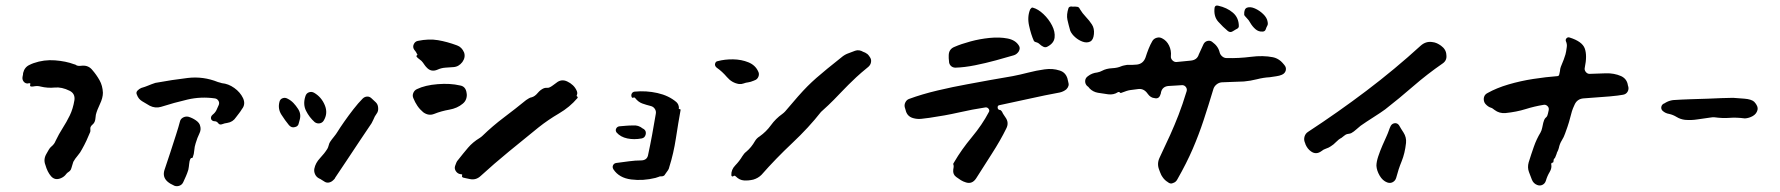

<svg xmlns="http://www.w3.org/2000/svg" viewBox="-20 -649 6315 681"><path d="M345 -320Q345 -302 334.5 -280Q324 -258 320 -242Q319 -236 318.5 -229.5Q318 -223 316 -218Q314 -212 308.5 -207.5Q303 -203 301 -198Q300 -194 300.5 -189.5Q301 -185 300 -181Q294 -166 286.5 -150Q279 -134 271 -120Q265 -108 255.5 -97Q246 -86 240 -75Q239 -73 236 -62Q233 -51 231 -47Q228 -42 223 -39Q218 -36 215 -32Q208 -22 196 -17Q175 -8 161 -24Q148 -39 141 -64Q133 -84 145 -104Q149 -111 153 -118Q157 -125 162 -129Q173 -138 177 -149Q189 -174 202.5 -195Q216 -216 227.5 -239.5Q239 -263 244 -294Q247 -317 227 -327Q199 -341 174 -338.5Q149 -336 124 -342Q114 -345 102 -343Q98 -342 92 -342Q85 -342 87 -349Q90 -354 83 -354Q81 -354 80 -353Q70 -352 64 -359.5Q58 -367 60 -377Q62 -385 62 -390Q67 -411 85 -419Q89 -421 92.5 -422.5Q96 -424 99 -425Q136 -438 175 -435Q214 -432 243 -421Q245 -421 247 -420Q249 -419 250 -418Q256 -414 271 -416Q294 -418 308 -400Q322 -384 333 -364.5Q344 -345 345 -320Z M842 -301Q852 -279 838 -262Q834 -255 828.5 -248Q823 -241 817 -233Q806 -216 786 -213Q777 -212 768 -208.5Q759 -205 754 -212Q749 -219 741 -219Q733 -219 729 -226Q726 -235 734 -242Q743 -249 747.5 -258Q752 -267 756 -277Q759 -285 754.5 -292Q750 -299 742 -300Q693 -307 645.5 -296Q598 -285 551 -270Q531 -264 511 -274Q497 -282 484 -290Q471 -298 466 -312Q461 -321 468 -328Q474 -334 481 -337Q495 -341 505.5 -345.5Q516 -350 531 -355Q591 -366 646 -372.5Q701 -379 753 -358Q757 -357 760.5 -356Q764 -355 767 -354Q790 -352 811 -337Q832 -322 842 -301ZM690 -202Q694 -189 687 -175Q680 -161 674 -141Q670 -129 669 -115.5Q668 -102 664 -92Q663 -88 660 -88.5Q657 -89 655 -85Q652 -79 651 -68Q650 -57 648 -47Q644 -34 639.5 -24Q635 -14 630 -3Q626 6 617 9.5Q608 13 599 10Q583 3 574 -5Q556 -21 563 -45Q573 -74 584 -108Q595 -142 604.5 -171.5Q614 -201 618 -217Q620 -227 629 -232Q638 -237 648 -235Q662 -231 675 -222Q688 -213 690 -202Z M1128 -221Q1123 -213 1113.5 -211.5Q1104 -210 1096 -216Q1077 -233 1065.5 -256Q1054 -279 1063 -307Q1066 -318 1075.5 -321.5Q1085 -325 1094 -320Q1120 -305 1132 -276Q1144 -247 1128 -221ZM1321 -269Q1323 -255 1316 -246Q1309 -237 1304 -224Q1301 -217 1298 -212Q1281 -187 1257 -151Q1233 -115 1209.5 -79.5Q1186 -44 1169 -19Q1168 -16 1166 -14Q1164 -12 1162 -10Q1155 -3 1146 -1.5Q1137 0 1129 -6Q1125 -8 1121 -11Q1117 -14 1112 -16Q1102 -21 1097.5 -31Q1093 -41 1095 -51Q1099 -71 1115 -88Q1131 -105 1141 -121Q1144 -126 1146 -134Q1148 -142 1151 -146Q1157 -155 1164.5 -164Q1172 -173 1178 -183Q1186 -196 1201 -217.5Q1216 -239 1233.5 -261.5Q1251 -284 1266 -299Q1273 -306 1282 -306.5Q1291 -307 1298 -300Q1306 -293 1313 -286Q1320 -279 1321 -269ZM1043 -224Q1041 -216 1040 -213Q1038 -200 1025 -198Q1014 -195 1005 -205Q991 -222 978 -242.5Q965 -263 971 -287Q973 -297 982 -300.5Q991 -304 1000 -299Q1012 -293 1021 -283.5Q1030 -274 1037 -263Q1049 -245 1043 -224Z M1626 -463Q1632 -446 1620 -429Q1607 -412 1588 -411Q1574 -410 1559.5 -409Q1545 -408 1532 -402Q1509 -392 1493 -410Q1489 -414 1486 -418.5Q1483 -423 1480 -427Q1476 -433 1468 -438.5Q1460 -444 1457 -449Q1456 -451 1459 -453Q1462 -455 1460 -456Q1456 -465 1449 -473Q1443 -482 1447.5 -492Q1452 -502 1462 -504Q1501 -512 1533.5 -506.5Q1566 -501 1601 -488Q1618 -482 1626 -463ZM2029 -304Q2029 -302 2028 -301Q2001 -269 1962.5 -246.5Q1924 -224 1890 -197Q1838 -155 1785 -111.5Q1732 -68 1685 -25Q1668 -9 1646 -14Q1640 -15 1634 -16.5Q1628 -18 1623 -19Q1617 -21 1619 -27Q1621 -31 1615 -31Q1604 -32 1597.5 -41Q1591 -50 1594 -60Q1596 -66 1598.5 -72Q1601 -78 1605 -82Q1623 -105 1640 -125Q1657 -145 1682 -160Q1685 -162 1687.5 -164Q1690 -166 1692 -168Q1727 -202 1767.5 -232.5Q1808 -263 1846 -294Q1851 -297 1855.5 -300Q1860 -303 1866 -304Q1877 -307 1887 -319Q1897 -331 1909 -336Q1914 -338 1919.5 -337.5Q1925 -337 1929 -339Q1934 -341 1940 -345.5Q1946 -350 1953 -355Q1971 -370 1992 -360Q2003 -355 2012 -346.5Q2021 -338 2026 -326Q2029 -318 2026 -312Q2024 -308 2028 -306Q2029 -306 2029 -304ZM1635 -319Q1637 -309 1633.5 -298.5Q1630 -288 1621 -281Q1602 -265 1573.5 -260Q1545 -255 1520 -245Q1500 -237 1481 -251Q1469 -261 1460.5 -273.5Q1452 -286 1446 -301Q1442 -310 1446 -319.5Q1450 -329 1459 -333Q1488 -347 1532.5 -350.5Q1577 -354 1611 -346Q1632 -343 1635 -319Z M2394 -259Q2386 -215 2377.5 -159.5Q2369 -104 2354 -57Q2353 -51 2349.5 -45.5Q2346 -40 2342 -35Q2340 -33 2338.5 -30Q2337 -27 2335 -26Q2334 -25 2333 -25Q2329 -23 2324.5 -23.5Q2320 -24 2317 -22Q2314 -21 2311 -20Q2308 -19 2305 -18Q2261 -7 2218.5 -12.5Q2176 -18 2156 -48Q2151 -56 2154.5 -63Q2158 -70 2166 -71Q2189 -74 2211.5 -77Q2234 -80 2253 -80Q2276 -80 2279 -101Q2287 -138 2293 -171Q2299 -204 2306 -245Q2308 -255 2302.5 -263Q2297 -271 2288 -273Q2272 -277 2258 -282Q2244 -287 2233 -301Q2232 -302 2232 -302Q2232 -302 2231 -303Q2231 -303 2227 -303Q2222 -300 2220 -306Q2218 -312 2221 -317.5Q2224 -323 2231 -324Q2272 -328 2312 -319Q2352 -310 2379 -287Q2386 -280 2387 -273Q2388 -271 2388 -266Q2386 -262 2391 -262Q2394 -262 2394 -259ZM2265 -190Q2273 -183 2270 -171.5Q2267 -160 2256 -158Q2229 -153 2205 -158Q2181 -163 2167 -179Q2162 -186 2165.5 -193Q2169 -200 2177 -201Q2189 -202 2200.5 -203Q2212 -204 2225 -204Q2244 -206 2260 -193Q2262 -192 2263 -191.5Q2264 -191 2265 -190Z M3065 -447Q3071 -439 3069.5 -429Q3068 -419 3060 -412Q3033 -390 3017 -375Q3001 -360 2989.5 -348.5Q2978 -337 2966.5 -325Q2955 -313 2938 -295.5Q2921 -278 2892 -252Q2849 -197 2790 -141.5Q2731 -86 2681 -29Q2669 -17 2652 -12Q2635 -8 2619 -9Q2603 -10 2590 -23Q2585 -28 2581 -24Q2580 -23 2578 -23Q2574 -24 2574 -28Q2573 -47 2588 -62.5Q2603 -78 2613 -95Q2616 -100 2619.5 -104Q2623 -108 2627 -111Q2645 -126 2658 -149Q2661 -154 2665 -158Q2669 -162 2674 -165Q2698 -182 2714.5 -205Q2731 -228 2755 -245Q2758 -247 2760.5 -249.5Q2763 -252 2765 -254Q2792 -286 2810.5 -307Q2829 -328 2844 -343Q2859 -358 2875.5 -372.5Q2892 -387 2914 -405Q2936 -423 2970 -450Q2977 -455 2984 -458Q2999 -464 3013 -469Q3027 -474 3042 -465Q3044 -464 3047 -463Q3050 -462 3052 -460Q3058 -458 3065 -447ZM2669 -396Q2674 -387 2670 -377Q2666 -367 2656 -364Q2655 -363 2654 -363Q2653 -363 2651 -362Q2647 -360 2643 -359Q2639 -358 2634 -357Q2625 -356 2617.5 -353Q2610 -350 2601 -351Q2576 -355 2558.5 -375.5Q2541 -396 2522 -409Q2515 -415 2516 -422Q2518 -431 2525 -432Q2551 -439 2580.5 -438.5Q2610 -438 2634.5 -428Q2659 -418 2669 -396Z M3860 -528Q3858 -507 3846.5 -501.5Q3835 -496 3820.5 -501Q3806 -506 3793.5 -517Q3781 -528 3776 -540Q3770 -561 3766 -579Q3762 -597 3770 -621Q3773 -626 3780 -626Q3785 -625 3789 -625.5Q3793 -626 3799 -625Q3807 -625 3810 -617Q3819 -602 3831.5 -589Q3844 -576 3853 -562Q3862 -548 3860 -528ZM3694 -483Q3688 -480 3681 -483Q3673 -487 3668.5 -491.5Q3664 -496 3659 -498Q3656 -499 3652.5 -500Q3649 -501 3647 -504Q3637 -526 3630 -558Q3623 -590 3634 -616Q3636 -618 3638 -620.5Q3640 -623 3643 -622Q3662 -617 3681 -599Q3700 -581 3711.5 -558.5Q3723 -536 3720.5 -515.5Q3718 -495 3694 -483ZM3594 -487Q3600 -478 3593 -466Q3586 -456 3576 -453Q3549 -445 3512.5 -435Q3476 -425 3438.5 -417.5Q3401 -410 3369 -409Q3359 -409 3352.5 -415.5Q3346 -422 3346 -432Q3345 -437 3345 -442.5Q3345 -448 3345 -452Q3345 -475 3366 -483Q3389 -493 3422 -502Q3455 -511 3490 -514.5Q3525 -518 3553.5 -512.5Q3582 -507 3594 -487ZM3769 -358Q3774 -344 3762 -332Q3752 -324 3739 -321Q3685 -311 3636 -300Q3587 -289 3525 -276Q3518 -275 3518.5 -267.5Q3519 -260 3526 -259Q3530 -259 3534 -253Q3537 -246 3540 -242Q3543 -238 3546 -233Q3560 -214 3549 -193Q3529 -152 3497.5 -103Q3466 -54 3442 -16Q3428 5 3406 -2Q3396 -5 3388 -10Q3380 -15 3372 -21Q3359 -30 3361 -47Q3362 -52 3362.5 -57Q3363 -62 3361 -67Q3361 -69 3362 -70Q3364 -74 3365 -75Q3390 -118 3427 -162.5Q3464 -207 3487 -251Q3491 -257 3486.5 -263Q3482 -269 3475 -268Q3429 -261 3380.5 -250Q3332 -239 3276 -231Q3262 -229 3247.5 -227.5Q3233 -226 3219 -230Q3197 -236 3192 -259Q3191 -261 3190.5 -264Q3190 -267 3189 -269Q3187 -278 3191.5 -286.5Q3196 -295 3204 -298Q3250 -315 3305 -328Q3360 -341 3410 -350Q3451 -358 3491.5 -365Q3532 -372 3572 -379Q3598 -384 3627 -391.5Q3656 -399 3685 -403Q3714 -407 3738 -399Q3759 -393 3766 -371Q3767 -368 3767.5 -364.5Q3768 -361 3769 -358Z M4374 -556Q4374 -549 4364 -545Q4360 -543 4356.5 -540.5Q4353 -538 4348 -536Q4342 -534 4335 -539Q4318 -553 4301 -572Q4284 -591 4288 -622Q4290 -631 4300 -629Q4332 -622 4353 -604Q4374 -586 4374 -556ZM4476 -572Q4478 -563 4475 -558Q4472 -553 4469 -544Q4466 -537 4458 -537Q4444 -536 4433 -545.5Q4422 -555 4414 -569Q4410 -577 4401.5 -585.5Q4393 -594 4393 -597Q4392 -618 4403.5 -622Q4415 -626 4431 -619Q4447 -612 4460.5 -599Q4474 -586 4476 -572ZM4535 -419Q4543 -410 4540.5 -399.5Q4538 -389 4527 -384Q4518 -380 4506.5 -378.5Q4495 -377 4483 -375Q4462 -374 4438.5 -368Q4415 -362 4392 -360Q4371 -359 4351 -358.5Q4331 -358 4313 -357Q4303 -356 4295 -349.5Q4287 -343 4284 -334Q4266 -274 4249 -222.5Q4232 -171 4210.5 -121Q4189 -71 4156 -13Q4151 -3 4141 0Q4132 5 4122 -3Q4120 -5 4119 -5Q4112 -10 4107.5 -15.5Q4103 -21 4099 -28Q4094 -39 4091 -48Q4083 -69 4093 -90Q4115 -136 4130.5 -170.5Q4146 -205 4160 -241Q4174 -277 4189 -326Q4191 -334 4186 -340.5Q4181 -347 4173 -347Q4162 -346 4149.5 -345.5Q4137 -345 4124 -344Q4103 -342 4098 -322Q4098 -318 4096 -314Q4091 -297 4075 -301Q4061 -302 4051 -316Q4049 -318 4048 -320Q4035 -336 4016 -333Q4000 -331 3989 -329.5Q3978 -328 3958 -320Q3954 -318 3952 -321Q3949 -324 3945 -322Q3930 -312 3910.5 -314.5Q3891 -317 3874 -320Q3857 -323 3845 -335Q3841 -341 3835 -345Q3828 -353 3829 -363Q3830 -373 3839 -379Q3853 -390 3872 -392Q3882 -394 3889 -398Q3904 -406 3924 -407Q3944 -408 3957 -414Q3962 -416 3967.5 -417Q3973 -418 3978 -419Q3991 -419 3997.5 -419Q4004 -419 4013 -420Q4035 -423 4043 -445Q4048 -461 4054 -476Q4060 -491 4067 -503Q4072 -512 4082.5 -515Q4093 -518 4102 -513Q4118 -505 4126.5 -487.5Q4135 -470 4133 -450Q4132 -442 4138 -435.5Q4144 -429 4152 -429Q4166 -430 4178 -431.5Q4190 -433 4203 -434Q4226 -436 4232 -456Q4240 -474 4249 -493Q4254 -502 4263.5 -504Q4273 -506 4280 -500Q4301 -485 4306 -463Q4308 -455 4315 -449Q4322 -443 4331 -443Q4374 -442 4417 -447.5Q4460 -453 4495 -446Q4510 -443 4523 -432Q4526 -429 4529 -426Q4532 -423 4535 -419Z M5110 -455Q5113 -435 5097 -424Q5042 -386 4992.5 -343Q4943 -300 4893 -261Q4878 -250 4852 -233.5Q4826 -217 4806 -203Q4797 -196 4789.5 -189Q4782 -182 4773 -177Q4769 -175 4764 -174.5Q4759 -174 4754 -172Q4752 -171 4747.5 -167.5Q4743 -164 4738 -160Q4728 -155 4719 -145.5Q4710 -136 4700 -130Q4693 -125 4683.5 -122Q4674 -119 4667 -113Q4648 -99 4630 -112Q4617 -121 4610 -138Q4610 -140 4608 -144Q4604 -154 4607 -164.5Q4610 -175 4619 -181Q4726 -251 4826.5 -327Q4927 -403 5019 -487Q5037 -503 5059 -500Q5069 -499 5076.5 -495.5Q5084 -492 5091 -487Q5109 -474 5110 -455ZM4967 -142Q4963 -105 4951.5 -77Q4940 -49 4932 -18Q4929 -8 4920 -3Q4911 2 4900 -2Q4884 -8 4873.5 -26Q4863 -44 4862 -61Q4862 -75 4868.5 -94.5Q4875 -114 4883.5 -133.5Q4892 -153 4898 -166Q4903 -177 4906 -186Q4909 -195 4913 -203Q4918 -211 4927 -212Q4936 -213 4942 -205Q4946 -198 4950 -191.5Q4954 -185 4958 -179Q4969 -162 4967 -142Z M5755 -343Q5758 -333 5753 -324Q5748 -315 5737 -313Q5722 -310 5689 -307Q5656 -304 5596 -300Q5574 -298 5565 -278Q5558 -263 5555.5 -254.5Q5553 -246 5551 -238Q5549 -230 5545 -216Q5541 -202 5531 -175Q5527 -163 5519.5 -151Q5512 -139 5509 -124Q5508 -120 5506.5 -116.5Q5505 -113 5503 -109Q5502 -108 5502 -106.5Q5502 -105 5501 -103Q5499 -99 5497 -93Q5496 -89 5493 -86.5Q5490 -84 5490 -77Q5490 -72 5486 -72Q5482 -71 5482 -67Q5485 -53 5476.5 -39Q5468 -25 5463 -8Q5460 2 5451 6.5Q5442 11 5432 7Q5419 2 5413.5 -11.5Q5408 -25 5403 -39Q5397 -55 5402 -73Q5411 -102 5420.5 -129Q5430 -156 5444 -179Q5448 -186 5450 -196Q5454 -217 5457 -223.5Q5460 -230 5463 -232Q5466 -234 5468 -238.5Q5470 -243 5473 -258Q5475 -267 5468.5 -273Q5462 -279 5454 -277Q5423 -272 5391 -262Q5359 -252 5320 -248Q5298 -246 5281 -259Q5278 -261 5275 -263.5Q5272 -266 5268 -267Q5258 -270 5249 -280Q5248 -282 5246 -284Q5241 -294 5243.5 -304Q5246 -314 5256 -319Q5288 -337 5330.5 -349.5Q5373 -362 5418.5 -369Q5464 -376 5504 -379Q5509 -379 5510.5 -385Q5512 -391 5513 -397Q5513 -401 5514 -405Q5515 -409 5516 -412Q5523 -429 5526.5 -438Q5530 -447 5532.5 -456Q5535 -465 5537 -481Q5539 -492 5534 -503Q5532 -509 5536.5 -513.5Q5541 -518 5547 -516Q5592 -502 5601 -477Q5610 -452 5601 -409Q5599 -401 5604.5 -394Q5610 -387 5618 -387Q5646 -388 5675.5 -389Q5705 -390 5730 -379Q5751 -369 5754 -346Q5754 -345 5754.5 -344.5Q5755 -344 5755 -343Z M6202 -288Q6217 -272 6213.5 -258.5Q6210 -245 6197 -237.5Q6184 -230 6169 -229Q6138 -233 6114.5 -231Q6091 -229 6061 -233Q6057 -233 6053.5 -233Q6050 -233 6046 -232Q6022 -229 6000.5 -225.5Q5979 -222 5956 -224Q5940 -226 5927 -234Q5914 -242 5900 -245Q5887 -247 5877 -256Q5871 -262 5872.5 -270Q5874 -278 5882 -282Q5884 -282 5886 -284Q5899 -292 5914 -294Q5943 -296 5974.5 -297Q6006 -298 6038 -299Q6062 -300 6086 -301Q6110 -302 6127 -302Q6143 -301 6167.5 -299Q6192 -297 6202 -288Z"/></svg>

Font: Slackside One
Style: Regular
Weight: 400
Version: Version 1.000